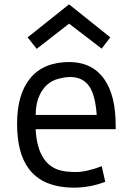

<svg xmlns="http://www.w3.org/2000/svg" viewBox="-20 -859 624 889"><path d="M467.3 -17.1Q395.5 9.8 323.7 9.8Q177.2 9.8 112.3 -79.1Q59.1 -150.9 59.1 -286.6Q59.1 -422.4 119.9 -496.6Q180.7 -570.8 298.8 -571.8Q409.2 -571.8 464.8 -489.3Q515.6 -414.6 515.6 -278.3V-260.7H145Q153.3 -105 251.5 -72.3Q281.7 -62.5 330.8 -62.5Q379.9 -62.5 451.2 -89.4ZM427.7 -326.7Q421.9 -411.1 397.5 -452.6Q355 -522.5 250 -494.1Q191.9 -479 163.1 -418Q146 -381.8 145 -326.7ZM149.9 -632.8 107.9 -686 299.8 -838.9 490.7 -686 450.7 -633.8 299.8 -749.5Z"/></svg>

Font: Duru Sans
Style: Regular
Weight: 400
Designer: Onur Yazõcõgil
Foundry: Onur Yazõcõgil
Version: Version 1.002